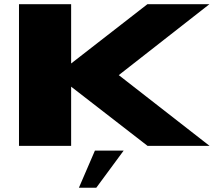

<svg xmlns="http://www.w3.org/2000/svg" viewBox="-20 -695 1038 915"><path d="M70.5 0V-675H319V-392.5L682.5 -675H978L546 -337L978.5 0H683L319 -282V0ZM356 199.7 432.4 22.6H569.4L438.8 199.7Z"/></svg>

Font: Anybody UltraExpanded ExtraBold
Style: Regular
Weight: 800
Width: 9
Designer: Tyler Finck
Foundry: Etcetera Type Company
Version: Version 1.010; ttfautohint (v1.8.3) -l 8 -r 50 -G 200 -x 14 